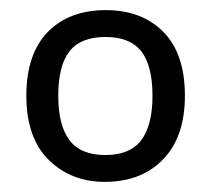

<svg xmlns="http://www.w3.org/2000/svg" viewBox="-20 -742 416 379"><path d="M345 -553Q345 -472 302 -427.5Q259 -383 187 -383Q120 -383 76 -426.5Q32 -470 32 -553Q32 -635 74 -678.5Q116 -722 189 -722Q260 -722 302.5 -679Q345 -636 345 -553ZM95 -553Q95 -495 117 -465.5Q139 -436 188 -436Q237 -436 259 -465.5Q281 -495 281 -553Q281 -612 259 -640.5Q237 -669 188 -669Q139 -669 117 -640.5Q95 -612 95 -553Z"/></svg>

Font: Noto Sans Yi
Style: Regular
Weight: 400
Designer: Monotype Design Team
Foundry: Monotype Imaging Inc.
Version: Version 2.002; ttfautohint (v1.8.4.7-5d5b)